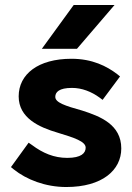

<svg xmlns="http://www.w3.org/2000/svg" viewBox="-20 -739 531 771"><path d="M35 -59C86 -18 162 12 246 12C391 12 467 -56 467 -143C467 -239 382 -272 310 -295C242 -314 202 -327 202 -350C202 -369 217 -386 269 -386C309 -386 347 -371 380 -347L392 -338L462 -432L451 -441C409 -473 351 -503 267 -503C133 -503 55 -441 55 -352C55 -265 137 -228 212 -206C278 -186 324 -171 324 -146C324 -124 306 -105 250 -105C197 -105 152 -124 108 -157L95 -166L24 -68ZM276 -719 148 -543H289L440 -719Z"/></svg>

Font: Falling Sky
Style: Bd+
Weight: 400
Designer: Paul D. Hunt
Foundry: Adobe Systems Incorporated
Version: Version 1.02